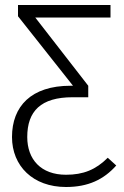

<svg xmlns="http://www.w3.org/2000/svg" viewBox="-20 -543 496 768"><path d="M411 88C363 136 313 156 244 156C144 156 89 95 89 5C89 -99 144 -154 270 -154H333V-200L121 -473H422V-523H52V-478L272 -200H262C105 -200 28 -118 28 5C28 121 112 205 244 205C333 205 395 175 445 119Z"/></svg>

Font: FiraGO Light
Style: Regular
Weight: 300
Designer: bBox Type
Foundry: bBox Type GmbH
Version: Version 1.001;PS 001.001;hotconv 1.0.88;makeotf.lib2.5.64775